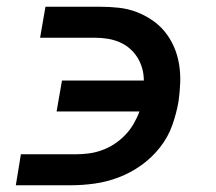

<svg xmlns="http://www.w3.org/2000/svg" viewBox="-20 -550 640 570"><path d="M27 0 42 -92H205Q224 -92 243.5 -94.5Q263 -97 282.5 -104Q302 -111 319.5 -122.5Q337 -134 351.5 -149Q366 -164 376.5 -182Q387 -200 394 -219H148L164 -311H407Q407 -330 402 -347.5Q397 -365 387.5 -380Q378 -395 364.5 -406.5Q351 -418 334.5 -425Q318 -432 299.5 -435Q281 -438 262 -438H99L115 -530H277Q305 -530 332.5 -527Q360 -524 385 -514.5Q410 -505 432 -490Q454 -475 470 -455Q486 -435 496.5 -411Q507 -387 511.5 -360Q516 -333 515 -305Q514 -277 510 -249Q504 -214 491.5 -178.5Q479 -143 455 -112.5Q431 -82 399.5 -59.5Q368 -37 332.5 -23.5Q297 -10 261 -5Q225 0 190 0Z"/></svg>

Font: Iosevka Curly SmBdEx
Style: Italic
Weight: 600
Width: 7
Italic angle: -9°
Monospace: yes
Designer: Belleve Invis
Foundry: Belleve Invis
Version: Version 11.1.0; ttfautohint (v1.8.3)